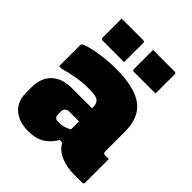

<svg xmlns="http://www.w3.org/2000/svg" viewBox="-219 -903 1038 1038"><g transform="rotate(45 300.0 -384.0)"><path d="M547 -360V-208Q547 -192 560 -192H590V-11Q590 0 579 0H512Q461 0 416 -18.5Q371 -37 349 -77H329Q307 -37 270.5 -13.5Q234 10 175 10Q104 10 62 -26.5Q20 -63 20 -129V-169Q20 -242 61 -282Q102 -322 180 -322H332V-328Q332 -360 315.5 -372.5Q299 -385 247 -385Q201 -385 155 -377.5Q109 -370 65 -357H45V-517Q45 -524 48 -527Q55 -534 88.5 -543Q122 -552 171.5 -558.5Q221 -565 274 -565Q416 -565 481.5 -515.5Q547 -466 547 -360ZM225 -171Q225 -154 232.5 -147Q240 -140 256 -140Q299 -140 332 -161V-222H258Q242 -222 233 -213Q225 -205 225 -189ZM102 -778H267Q278 -778 278 -767V-621H113Q102 -621 102 -632ZM342 -778H507Q518 -778 518 -767V-621H353Q342 -621 342 -632Z"/></g></svg>

Font: Recursive Sn Lnr St XBk
Style: Regular
Weight: 1000
Version: Version 1.079;hotconv 1.0.112;makeotfexe 2.5.65598; ttfautoh